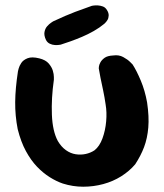

<svg xmlns="http://www.w3.org/2000/svg" viewBox="-20 -704 620 727"><path d="M218 -9Q194 -17 168.5 -33Q143 -49 120 -73Q97 -97 78 -132Q59 -167 47 -215Q37 -266 37.5 -317.5Q38 -369 48 -434Q48 -434 50.5 -444Q53 -454 60.5 -465.5Q68 -477 84.5 -483.5Q101 -490 129 -483Q153 -477 164.5 -463.5Q176 -450 180 -436.5Q184 -423 184 -412.5Q184 -402 184 -402Q174 -332 176.5 -269.5Q179 -207 199 -170Q212 -148 229.5 -135.5Q247 -123 266.5 -120Q286 -117 304.5 -121Q323 -125 338 -135Q357 -150 368 -180Q379 -210 382 -244.5Q385 -279 380 -308Q376 -336 370.5 -362Q365 -388 360.5 -409.5Q356 -431 354 -445Q354 -445 354.5 -451.5Q355 -458 360 -467.5Q365 -477 376 -485Q387 -493 409 -494Q430 -497 446.5 -488Q463 -479 472.5 -469.5Q482 -460 482 -460Q497 -437 513 -399Q529 -361 537 -316Q545 -262 541.5 -221Q538 -180 525.5 -147Q513 -114 492 -82Q470 -56 439 -36.5Q408 -17 371 -7Q334 3 295 3Q256 3 218 -9ZM210 -535Q210 -535 203.5 -534Q197 -533 187.5 -533.5Q178 -534 168.5 -538.5Q159 -543 154 -553Q146 -570 148.5 -583Q151 -596 158.5 -604.5Q166 -613 173.5 -618Q181 -623 181 -623Q230 -646 264.5 -659Q299 -672 328 -682Q328 -682 334.5 -683Q341 -684 350.5 -683.5Q360 -683 369.5 -679.5Q379 -676 385 -666Q392 -655 391.5 -645Q391 -635 387 -628.5Q383 -622 379 -618Q375 -614 375 -614Q357 -599 335 -586.5Q313 -574 290.5 -564.5Q268 -555 247 -547.5Q226 -540 210 -535Z"/></svg>

Font: Sour Gummy Black SemiBold
Style: Regular
Weight: 600
Version: Version 1.000